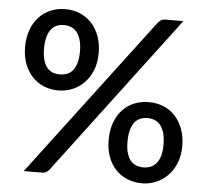

<svg xmlns="http://www.w3.org/2000/svg" viewBox="-52 -784 915 847"><g transform="rotate(5 405.5 -360.0)"><path d="M367 -546Q367 -504.5 353.8 -471.5Q340.5 -438.5 318 -415.2Q295.5 -392 266 -379.8Q236.5 -367.5 204 -367.5Q169 -367.5 139.2 -379.8Q109.5 -392 87.8 -415.2Q66 -438.5 53.5 -471.5Q41 -504.5 41 -546Q41 -588.5 53.5 -622.2Q66 -656 87.8 -679.2Q109.5 -702.5 139.2 -715Q169 -727.5 204 -727.5Q239 -727.5 268.8 -715Q298.5 -702.5 320.2 -679.2Q342 -656 354.5 -622.2Q367 -588.5 367 -546ZM284 -546Q284 -576.5 277.8 -597.8Q271.5 -619 260.8 -632.2Q250 -645.5 235.2 -651.2Q220.5 -657 204 -657Q187 -657 172.5 -651.2Q158 -645.5 147.5 -632.2Q137 -619 131 -597.8Q125 -576.5 125 -546Q125 -516 131 -495.5Q137 -475 147.5 -462.2Q158 -449.5 172.5 -444Q187 -438.5 204 -438.5Q220.5 -438.5 235.2 -444Q250 -449.5 260.8 -462.2Q271.5 -475 277.8 -495.5Q284 -516 284 -546ZM614 -702.5Q619.5 -709.5 627.2 -714.8Q635 -720 649 -720H726.5L196 -16.5Q190.5 -9.5 182.5 -4.8Q174.5 0 163 0H83ZM770 -169.5Q770 -128 756.5 -95Q743 -62 720.5 -39Q698 -16 668.5 -3.8Q639 8.5 606.5 8.5Q571.5 8.5 541.8 -3.8Q512 -16 490.2 -39Q468.5 -62 456.2 -95Q444 -128 444 -169.5Q444 -212 456.2 -245.8Q468.5 -279.5 490.2 -303Q512 -326.5 541.8 -338.8Q571.5 -351 606.5 -351Q641.5 -351 671.5 -338.8Q701.5 -326.5 723.2 -303Q745 -279.5 757.5 -245.8Q770 -212 770 -169.5ZM687 -169.5Q687 -200 680.8 -221.2Q674.5 -242.5 663.5 -255.8Q652.5 -269 637.8 -274.8Q623 -280.5 606.5 -280.5Q590 -280.5 575.5 -274.8Q561 -269 550.2 -255.8Q539.5 -242.5 533.5 -221.2Q527.5 -200 527.5 -169.5Q527.5 -139.5 533.5 -119Q539.5 -98.5 550.2 -85.8Q561 -73 575.5 -67.5Q590 -62 606.5 -62Q623 -62 637.8 -67.5Q652.5 -73 663.5 -85.8Q674.5 -98.5 680.8 -119Q687 -139.5 687 -169.5Z"/></g></svg>

Font: LatoLatin Semibold
Style: Regular
Weight: 600
Designer: Lukasz Dziedzic with Adam Twardoch and Botio Nikoltchev
Foundry: tyPoland Lukasz Dziedzic
Version: Version 2.015; 2015-08-06; http://www.latofonts.com/